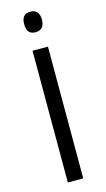

<svg xmlns="http://www.w3.org/2000/svg" viewBox="-138 -960 554 1005"><g transform="rotate(-15 139.0 -457.5)"><path d="M97.2 0V-713.9H180.7V0ZM90.8 -858.9Q90.8 -886.7 102.5 -900.6Q114.3 -914.6 138.2 -914.6Q162.1 -914.6 174.6 -900.4Q187 -886.2 187 -858.9Q187 -832 174.6 -817.6Q162.1 -803.2 138.2 -803.2Q90.8 -803.2 90.8 -858.9Z"/></g></svg>

Font: Viking Open Sans
Style: Regular
Weight: 400
Foundry: Ascender Corporation
Version: Version 2.001